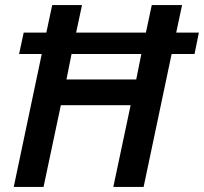

<svg xmlns="http://www.w3.org/2000/svg" viewBox="-20 -734 801 754"><path d="M34 0 144 -522H55L73 -606H162L185 -714H302L279 -606H553L576 -714H695L672 -606H761L744 -522H654L544 0H425L493 -321H219L151 0ZM241 -422H515L535 -522H261Z"/></svg>

Font: Noto Sans UI Medium
Style: Italic
Weight: 500
Italic angle: -12°
Designer: Monotype Design Team
Foundry: Monotype Imaging Inc.
Version: Version 1.901